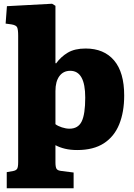

<svg xmlns="http://www.w3.org/2000/svg" viewBox="-20 -788 714 1025"><path d="M16 217V131L50 125Q66 122 71.5 113Q77 104 77 77V-597Q77 -630 71.5 -642Q66 -654 40 -658L10 -662L17 -755L258 -768L276 -757V-452L279 -449Q305 -485 342 -507Q379 -529 437 -529Q535 -529 589 -465.5Q643 -402 643 -278Q643 -190 616.5 -124.5Q590 -59 534.5 -23Q479 13 392 13Q356 13 327 6Q298 -1 276 -13V79Q276 104 282 113.5Q288 123 310 125L373 133V217ZM351 -101Q397 -101 416 -139.5Q435 -178 435 -267Q435 -410 355 -410Q318 -410 297 -381.5Q276 -353 276 -302V-125Q289 -115 310.5 -108Q332 -101 351 -101Z"/></svg>

Font: Literata 12pt ExtraBold
Style: Regular
Weight: 800
Designer: Latin by Veronika Burian and Jose Scaglione. Greek by Irene Vlachou. Cyrillic by Vera Evstafieva.
Foundry: TypeTogether
Version: Version 3.002